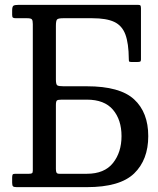

<svg xmlns="http://www.w3.org/2000/svg" viewBox="-20 -770 649 790"><path d="M99 -55Q108 -55 111.5 -57.2Q115 -59.5 115 -68V-671Q115 -685.5 111.2 -690.2Q107.5 -695 92 -695H46Q36.5 -695 33.2 -697.5Q30 -700 30 -709V-727Q30 -743.5 35.8 -746.8Q41.5 -750 57 -750H548Q556 -750 558 -747Q560 -744 560 -735.5V-525Q560 -518 556.5 -516.5Q553 -515 546 -515H520Q512.5 -515 511.2 -517.5Q510 -520 510 -527Q509.5 -592 495.8 -628.5Q482 -665 449.8 -680Q417.5 -695 360 -695H239Q219 -695 214.5 -689.5Q210 -684 210 -663.5V-443Q210 -422.5 215.8 -418.8Q221.5 -415 242 -415H337.5Q473.5 -415 531.8 -361.2Q590 -307.5 590 -210Q590 -112.5 531.8 -56.2Q473.5 0 337.5 0H48.5Q37.5 0 33.8 -3.2Q30 -6.5 30 -18V-38.5Q30 -47.5 31.8 -51.2Q33.5 -55 42.5 -55ZM235 -360Q219.5 -360 214.8 -357Q210 -354 210 -338V-74.5Q210 -64.5 212.5 -59.8Q215 -55 224.5 -55H337.5Q409.5 -55 444.8 -99.2Q480 -143.5 480 -210Q480 -277 444.8 -318.5Q409.5 -360 337.5 -360Z"/></svg>

Font: Besley* Narrow
Style: Regular
Weight: 400
Width: 4
Designer: Owen Earl
Foundry: indestructible type*
Version: Version 3.000; ttfautohint (v1.8.3)